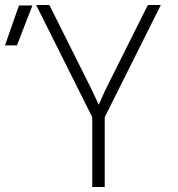

<svg xmlns="http://www.w3.org/2000/svg" viewBox="-95 -750 715 770"><path d="M275 0H325V-280L550 -730H498L333 -400C318 -370 307 -342 301 -330C295 -343 282 -371 268 -400L103 -730H50L275 -280ZM-75 -568H-27L35 -728H-19Z"/></svg>

Font: JetBrains Mono Thin
Style: Regular
Weight: 100
Monospace: yes
Designer: Philipp Nurullin, Konstantin Bulenkov
Foundry: JetBrains
Version: Version 2.305